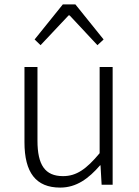

<svg xmlns="http://www.w3.org/2000/svg" viewBox="-20 -838 629 871"><path d="M253 13C327 13 382 -28 434 -88H436L441 0H491V-534H432V-143C372 -71 327 -39 266 -39C184 -39 150 -90 150 -200V-534H91V-193C91 -55 143 13 253 13ZM137 -659 164 -633 291 -768H296L422 -633L450 -659L322 -818H265Z"/></svg>

Font: Noto Sans SC Light
Style: Regular
Weight: 300
Designer: Ryoko NISHIZUKA 西塚涼子 (kana, bopomofo & ideographs); Paul D. Hunt (Latin, Greek & Cyrillic); Sandoll Communications 산돌커뮤니
Foundry: Adobe
Version: Version 2.004;hotconv 1.0.118;makeotfexe 2.5.65603